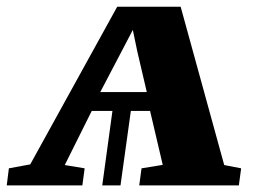

<svg xmlns="http://www.w3.org/2000/svg" viewBox="-36 -564 804 584"><path d="M-15.5 0 -9 -52 56 -64 320.5 -543.5H513.5L646 -62L697.5 -52L690.5 0H387.5L394.5 -52L459 -62.5L420.5 -226.5H362L330.5 0H275L306 -226.5H243L161 -62L221.5 -52L214.5 0ZM269 -284H410.5L381.5 -408L368 -473L334 -408Z"/></svg>

Font: Merriweather 48pt Black
Style: Italic
Weight: 900
Italic angle: -7.8°
Version: Version 2.101